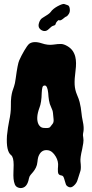

<svg xmlns="http://www.w3.org/2000/svg" viewBox="-20 -949 472 982"><path d="M94.7 11.7Q85 14.6 72.8 10.3Q60.5 5.9 55.7 -6.3Q50.8 -18.6 49.3 -34.7Q47.9 -50.8 48.8 -69.3Q49.8 -87.9 49.8 -105.5Q49.8 -144.5 37.1 -155.3Q10.7 -174.8 15.6 -254.9Q20.5 -300.8 26.4 -328.1Q36.1 -373 35.6 -404.3Q35.2 -435.5 37.6 -453.1Q40 -470.7 43.5 -482.4Q46.9 -494.1 51.8 -506.8Q56.6 -519.5 60.5 -548.8Q70.3 -622.1 78.1 -639.6Q88.9 -664.1 104 -689.9Q119.1 -715.8 128.9 -724.6Q151.4 -741.2 193.4 -727.5Q224.6 -716.8 251.5 -720.7Q278.3 -724.6 292.5 -724.1Q306.6 -723.6 324.2 -713.4Q341.8 -703.1 351.6 -689Q361.3 -674.8 365.2 -658.2Q372.1 -629.9 366.2 -586.4Q360.4 -543 361.8 -516.1Q363.3 -489.3 373.5 -465.3Q383.8 -441.4 387.2 -427.2Q390.6 -413.1 393.1 -398.9Q395.5 -384.8 397 -368.7Q398.4 -352.5 402.8 -332Q407.2 -311.5 407.7 -299.3Q408.2 -287.1 407.2 -279.3Q406.2 -271.5 404.8 -265.1Q403.3 -258.8 405.8 -245.6Q408.2 -232.4 405.8 -216.8Q403.3 -201.2 400.4 -186.5Q389.6 -141.6 391.6 -123Q395.5 -89.8 391.6 -75.7Q387.7 -61.5 384.3 -52.7Q380.9 -43.9 376.5 -28.3Q372.1 -12.7 358.4 0Q344.7 12.7 332.5 7.8Q320.3 2.9 316.9 -6.3Q313.5 -15.6 311 -25.4Q308.6 -35.2 305.2 -43Q301.8 -50.8 293 -51.8Q277.3 -53.7 276.4 -69.8Q275.4 -85.9 276.9 -98.1Q278.3 -110.4 275.4 -123Q272.5 -135.7 265.6 -147.5Q248 -177.7 224.6 -180.7Q189.5 -185.5 175.8 -146.5Q172.9 -136.7 171.4 -120.6Q169.9 -104.5 163.6 -91.8Q157.2 -79.1 149.9 -70.3Q142.6 -61.5 136.2 -54.2Q129.9 -46.9 127.9 -36.1Q120.1 5.9 94.7 11.7ZM181.6 -397.5Q162.1 -344.7 176.8 -313.5Q186.5 -295.9 202.1 -294.9Q231.4 -292 236.3 -299.3Q241.2 -306.6 248.5 -314.9Q255.9 -323.2 253.9 -340.3Q252 -357.4 251 -370.6Q250 -383.8 241.7 -400.4Q233.4 -417 230.5 -436Q227.5 -455.1 226.6 -472.7Q222.7 -511.7 209 -511.7Q199.2 -511.7 196.8 -501.5Q194.3 -491.2 193.4 -474.6Q192.4 -423.8 181.6 -397.5ZM197.3 -857.4Q232.4 -877.9 238.8 -887.2Q245.1 -896.5 254.4 -903.8Q263.7 -911.1 274.4 -917Q301.8 -931.6 309.6 -928.2Q317.4 -924.8 326.2 -922.4Q335 -919.9 336.9 -903.8Q338.9 -887.7 331.5 -877Q324.2 -866.2 319.8 -864.7Q315.4 -863.3 310.5 -859.4Q305.7 -855.5 300.8 -851.6Q288.1 -841.8 282.2 -845.7Q279.3 -847.7 272.5 -840.3Q265.6 -833 263.7 -824.2Q261.7 -819.3 252.9 -817.4Q244.1 -815.4 231 -801.8Q217.8 -788.1 204.1 -790.5Q190.4 -793 182.1 -803.7Q173.8 -814.5 179.7 -832.5Q185.5 -850.6 197.3 -857.4Z"/></svg>

Font: Creepster Caps
Style: Regular
Weight: 400
Designer: Font Diner, Inc
Foundry: Font Diner, Inc
Version: Version 1.000